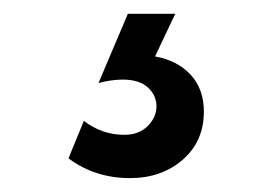

<svg xmlns="http://www.w3.org/2000/svg" viewBox="-20 -31 390 275"><path d="M78.1 195.8 100.1 142.1Q126 162.1 158.2 162.1Q178.7 162.1 191.4 149.7Q204.1 137.2 204.1 121.1Q204.1 105.5 191.7 94.2Q179.2 83 155.8 83Q139.6 83 121.1 87.9L163.1 -11.2H231L202.1 49.8Q234.4 55.7 253.2 76.2Q272 96.7 272 128.9Q272 171.4 241.7 197.8Q211.4 224.1 166 224.1Q116.2 224.1 78.1 195.8Z"/></svg>

Font: Trueno
Style: Regular
Weight: 400
Designer: Julieta Ulanovsky
Foundry: Julieta Ulanovsky
Version: Version 3.001b | FøM Fix